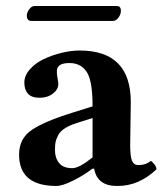

<svg xmlns="http://www.w3.org/2000/svg" viewBox="-20 -613 546 643"><path d="M358.9 -543H85Q69.8 -543 69.8 -561Q69.8 -570.8 77.9 -581.8Q85.9 -592.8 95.2 -592.8H371.1Q385.3 -592.8 384.8 -576.2Q384.8 -564.9 376.7 -554Q368.7 -543 358.9 -543ZM295.4 -48.3 289.1 -47.9Q262.2 -26.9 225.6 -8.5Q189 9.8 168.9 9.8Q43.9 9.8 43.9 -95.2Q43.9 -149.4 86.9 -178.2Q129.9 -207 223.1 -235.8L290 -256.8Q290 -343.8 270 -372.8Q250 -401.9 212.9 -401.9Q173.8 -401.9 170.9 -379.4Q169.9 -372.1 170.9 -363Q171.9 -354 173.6 -345.5Q175.3 -336.9 175.3 -332Q175.3 -313.5 157.2 -299.6Q139.2 -285.6 113.3 -285.6Q85.4 -285.6 73.5 -299.3Q61.5 -313 61.5 -336.4Q61.5 -359.9 80.1 -380.9Q98.6 -401.9 127 -415.3Q155.3 -428.7 187.3 -436.3Q219.2 -443.8 247.1 -443.8Q418 -443.8 418 -271L416 -127Q416 -88.9 422.1 -74.5Q428.2 -60.1 443.8 -60.1Q467.8 -60.1 485.8 -74.2Q503.9 -59.1 503.9 -45.9Q444.8 10.3 373 9.8Q305.2 10.3 295.4 -48.3ZM290 -217.8 237.8 -201.2Q212.9 -193.4 197 -183.1Q181.2 -172.9 174.6 -159.9Q168 -147 166 -137Q164.1 -127 164.1 -109.9Q164.1 -84 178 -66.9Q191.9 -49.8 222.2 -49.8Q245.1 -49.8 290 -85.9Z"/></svg>

Font: Linux Libertine
Style: Bold
Weight: 700
Designer: Philipp H. Poll
Foundry: Philipp H. Poll
Version: Version 5.0.3